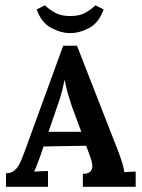

<svg xmlns="http://www.w3.org/2000/svg" viewBox="-20 -714 542 734"><path d="M2.9 0V-51.7Q24.2 -51.7 37 -63.8Q49.9 -75.9 58.5 -95.5Q67.1 -115.1 75.2 -137.5L221.5 -539.1H274.3L434.2 -129.8Q438.6 -118.4 446.1 -95.5Q453.6 -72.6 455.1 -55.7Q467.5 -56.8 479.1 -57.4Q490.6 -57.9 498.7 -57.9V0H296.7V-49.5Q317.6 -49.5 325.6 -58.3Q333.7 -67.1 332.8 -82Q331.9 -96.8 324.5 -115.5L309.5 -156.9L146.3 -154L134.6 -118.8Q130.5 -108.5 123.6 -89.7Q116.6 -70.8 110.4 -57.9Q122.1 -59 139 -59.6Q155.8 -60.1 163.5 -60.1V0ZM165.4 -210.1H290.8L256 -304Q246.8 -331.1 238.9 -358.6Q231 -386.1 227.7 -407H226.6Q224.1 -394.2 217.8 -368.5Q211.6 -342.9 199.1 -308ZM248.6 -587.5Q212.7 -587.5 175.5 -607.4Q138.2 -627.4 120.3 -678L151.8 -693.8Q167.6 -678 190.3 -665.4Q213.1 -652.7 248.6 -652.7Q284.2 -652.7 306.6 -665.4Q328.9 -678 344.7 -693.8L376.2 -678Q358.3 -627.4 321.4 -607.4Q284.6 -587.5 248.6 -587.5Z"/></svg>

Font: Parastoo
Style: Regular
Weight: 400
Foundry: Saber Rastikerdar (saber.rastikerdar@gmail.com)
Version: Version 3.000